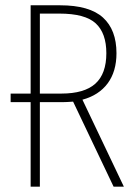

<svg xmlns="http://www.w3.org/2000/svg" viewBox="-20 -702 516 722"><path d="M445.8 0H407.2L254.9 -319.8Q228.5 -317.9 215.8 -317.9H129.9V0H95.2V-317.9H20V-350.1H95.2V-682.1H206.1Q316.4 -682.1 367.2 -636Q418 -589.8 418 -502Q418 -433.1 384.8 -388.4Q351.6 -343.8 290 -327.1ZM210.9 -350.1Q296.9 -350.1 338.4 -387.2Q379.9 -424.3 379.9 -502Q379.9 -577.1 340.1 -614Q300.3 -650.9 203.1 -650.9H129.9V-350.1Z"/></svg>

Font: Fira Sans Compressed UltraLight
Style: Regular
Weight: 200
Width: 1
Designer: Carrois Corporate & Edenspiekermann AG
Foundry: Carrois Corporate GbR & Edenspiekermann AG
Version: Version 4.203;PS 004.203;hotconv 1.0.88;makeotf.lib2.5.64775